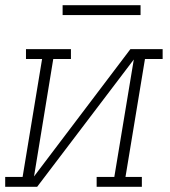

<svg xmlns="http://www.w3.org/2000/svg" viewBox="-35 -719 655 739"><path d="M-15 0V-38H52L127 -492H65V-530H238V-492H170L96 -40L467 -530H591V-492H523L448 -38H511V0H337V-38H405L480 -490L108 0ZM506 -661H206V-699H506Z"/></svg>

Font: Iosevka Curly Slab XLtExObl
Style: Regular
Weight: 200
Width: 7
Italic angle: -9°
Monospace: yes
Designer: Belleve Invis
Foundry: Belleve Invis
Version: Version 11.0.0; ttfautohint (v1.8.3)